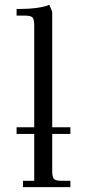

<svg xmlns="http://www.w3.org/2000/svg" viewBox="-20 -766 353 786"><path d="M47.9 -217.8V-245.1H120.1V-662.1Q120.1 -687 113 -694.6Q106 -702.1 81.1 -702.1H47.9V-729Q140.1 -729 182.1 -746.1L193.8 -717.8V-245.1H268.1V-217.8H193.8V-65.9Q193.8 -41 200.9 -33.4Q208 -25.9 232.9 -25.9H268.1V0H74.2V-25.9H120.1V-217.8Z"/></svg>

Font: Dihjauti S
Style: Regular
Weight: 400
Designer: T. Christopher White
Version: Version 3.0.0